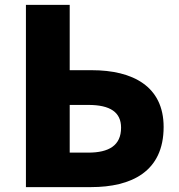

<svg xmlns="http://www.w3.org/2000/svg" viewBox="-20 -765 730 785"><path d="M86 0H352C517 0 649 -63 649 -246C649 -412 523 -478 355 -478H265V-745H86ZM265 -141V-336H341C431 -336 475 -306 475 -243C475 -170 425 -141 341 -141Z"/></svg>

Font: Noto Sans CJK TC Black
Style: Regular
Weight: 900
Designer: Ryoko NISHIZUKA 西塚涼子 (kana, bopomofo & ideographs); Paul D. Hunt (Latin, Greek & Cyrillic); Sandoll Communications 산돌커뮤니
Foundry: Adobe
Version: Version 2.004;hotconv 1.0.118;makeotfexe 2.5.65603